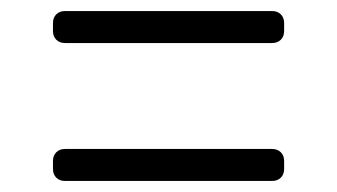

<svg xmlns="http://www.w3.org/2000/svg" viewBox="-20 -474 611 348"><path d="M76 -418V-432Q76 -442 82 -448Q88 -454 98 -454H473Q483 -454 489 -448Q495 -442 495 -432V-418Q495 -408 489 -402Q483 -396 473 -396H98Q88 -396 82 -402Q76 -408 76 -418ZM76 -168V-182Q76 -192 82 -198Q88 -204 98 -204H473Q483 -204 489 -198Q495 -192 495 -182V-168Q495 -158 489 -152Q483 -146 473 -146H98Q88 -146 82 -152Q76 -158 76 -168Z"/></svg>

Font: Rubik
Style: Regular
Weight: 300
Designer: Hubert & Fischer
Foundry: Hubert & Fischer
Version: Version 1.100